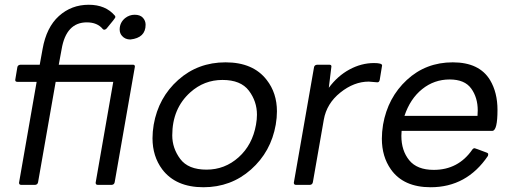

<svg xmlns="http://www.w3.org/2000/svg" viewBox="-20 -777 2145 807"><path d="M450 0H391Q382 0 382 -9L456 -433H214L140 -11Q138 -1 128 0H69Q60 0 60 -9L134 -433H53Q44 -433 44 -441L53 -495Q55 -504 66 -505H147L159 -571Q175 -662 227.5 -709.5Q280 -757 353 -757Q424 -757 463 -711Q465 -708 465 -705Q465 -701 428 -657Q423 -652 418 -652Q415 -652 412 -655Q389 -683 345 -683Q258 -683 239 -570L227 -505H539Q547 -505 547 -497L462 -11Q460 -1 450 0ZM528 -611Q506 -611 493 -626Q483 -637 483 -653Q483 -682 506 -701Q524 -715 546 -715Q569 -715 580.5 -702.5Q592 -690 592 -673Q592 -618 528 -611Z M835 10Q719 10 662 -65Q621 -120 621 -196Q621 -223 626 -253Q646 -367 729 -441Q812 -515 928 -515Q1044 -515 1101 -441Q1144 -386 1144 -309Q1144 -282 1139 -253Q1119 -139 1035 -64.5Q951 10 835 10ZM848 -64Q925 -64 983 -116Q1041 -168 1056 -253Q1060 -275 1060 -295Q1060 -351 1026 -396Q992 -441 915 -441Q838 -441 780 -389Q704 -321 704 -208Q704 -154 737.5 -109Q771 -64 848 -64Z M1283 0H1224Q1215 0 1215 -9L1300 -495Q1302 -504 1313 -505H1364Q1373 -505 1373 -498L1362 -408Q1399 -458 1449 -485Q1499 -512 1552 -512Q1586 -512 1586 -502L1576 -441Q1574 -431 1566 -431L1530 -434Q1468 -434 1410.5 -388Q1353 -342 1341 -274L1295 -11Q1293 -1 1283 0Z M1790 10Q1676 10 1623 -65Q1585 -119 1585 -194Q1585 -222 1590 -253Q1610 -367 1690 -441Q1770 -515 1883 -515Q1995 -515 2040 -440Q2071 -388 2071 -315Q2071 -229 2050 -227H1668L1667 -206Q1667 -144 1700 -103.5Q1733 -63 1803 -63Q1906 -63 1965 -148Q1969 -154 1975 -154Q1977 -154 2027 -135Q2032 -133 2032 -129L2031 -122Q1942 10 1790 10ZM1987 -290 1988 -313Q1988 -367 1960.5 -405Q1933 -443 1870 -443Q1805 -443 1754.5 -402.5Q1704 -362 1680 -290Z"/></svg>

Font: YamahaIndonesia935. App
Style: Italic
Weight: 400
Italic angle: -10°
Designer: Dalton Maag Ltd
Foundry: Dalton Maag Ltd
Version: Version 1.002; January 01, 2024; Regular/Italic